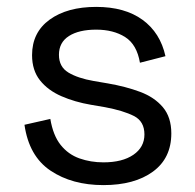

<svg xmlns="http://www.w3.org/2000/svg" viewBox="-20 -523 567 557"><path d="M280 14Q189 14 126.5 -28Q64 -70 51 -161L126 -178Q134 -130 156 -102.5Q178 -75 210.5 -63.5Q243 -52 280 -52Q335 -52 367 -74Q399 -96 399 -133Q399 -171 368.5 -186.5Q338 -202 285 -212L244 -219Q197 -227 158 -244Q119 -261 96 -290Q73 -319 73 -363Q73 -429 124 -466Q175 -503 259 -503Q342 -503 393.5 -465.5Q445 -428 460 -360L386 -341Q377 -394 343 -415.5Q309 -437 259 -437Q209 -437 180 -418.5Q151 -400 151 -364Q151 -329 178.5 -312.5Q206 -296 252 -288L293 -281Q345 -272 386.5 -256.5Q428 -241 452.5 -212Q477 -183 477 -136Q477 -64 423.5 -25Q370 14 280 14Z"/></svg>

Font: Space Grotesk Light
Style: Regular
Weight: 400
Version: Version 2.000